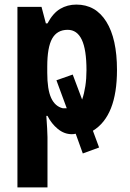

<svg xmlns="http://www.w3.org/2000/svg" viewBox="-20 -577 566 837"><path d="M293 8Q260 8 232 -15Q204 -38 187 -72H182Q184 -41 185.5 -17.5Q187 6 187 21V240H56V-547H161L180 -475H187Q211 -520 242.5 -538.5Q274 -557 313 -557Q397 -557 443.5 -482.5Q490 -408 490 -272Q490 -71 385 -7L412 66L341 92L310 6Q302 8 293 8ZM275 -447Q229 -447 207.5 -409Q186 -371 186 -287V-260Q186 -187 203 -150Q220 -113 254 -105H271L226 -227L297 -252L338 -143Q347 -169 352 -201.5Q357 -234 357 -271Q357 -361 336.5 -404Q316 -447 275 -447Z"/></svg>

Font: Noto Sans ExtraCondensed
Style: Bold
Weight: 700
Width: 2
Designer: Monotype Design Team
Foundry: Monotype Imaging Inc.
Version: Version 2.013; ttfautohint (v1.8.4.7-5d5b)